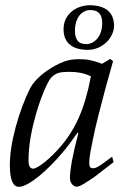

<svg xmlns="http://www.w3.org/2000/svg" viewBox="-20 -702 484 733"><path d="M408.2 -104 413.6 -83 340.3 -26.4Q317.4 -10.7 299.8 0Q282.2 10.7 272.5 10.7Q263.7 10.7 255.4 1.5Q247.1 -7.8 247.1 -21.5Q247.1 -73.2 279.3 -193.8L275.9 -195.3Q257.3 -168.9 243.2 -150.1Q229 -131.3 218.3 -119.1Q197.8 -94.7 174.6 -71.3Q151.4 -47.9 128.9 -29.5Q106.4 -11.2 86.2 0Q65.9 11.2 51.8 11.2Q34.7 11.2 26.1 -10Q17.6 -31.2 17.6 -70.8Q17.6 -134.8 40 -217.3Q63 -300.8 94.2 -363.3Q104 -382.3 120.4 -399.2Q136.7 -416 155.3 -429.2Q173.8 -442.4 192.1 -452.1Q210.4 -461.9 224.1 -466.8Q248.5 -476.1 281.2 -476.1Q293 -476.1 302.7 -475.3Q312.5 -474.6 322.5 -472.7Q332.5 -470.7 343.8 -467.3Q355 -463.9 369.6 -458.5L400.9 -477.1L411.6 -468.3Q396 -413.6 382.3 -363.3Q368.7 -313 356.4 -264.2Q349.1 -234.9 344 -213.4Q338.9 -191.9 336.4 -177.7Q331.1 -151.9 325.9 -126Q320.8 -100.1 320.8 -78.1Q320.8 -69.8 323.7 -64.7Q326.7 -59.6 334 -59.6Q338.4 -59.6 342.5 -60.5Q346.7 -61.5 354.2 -65.7Q361.8 -69.8 374.3 -78.9Q386.7 -87.9 408.2 -104ZM327.1 -410.6Q309.1 -419.4 289.1 -423.6Q269 -427.7 247.1 -427.7Q230.5 -427.7 217.8 -426.5Q205.1 -425.3 194.8 -420.4Q184.6 -415.5 176.3 -406.5Q168 -397.5 160.2 -381.3Q147.9 -356 137.2 -327.1Q126.5 -298.3 117.2 -265.6Q103 -215.8 95.9 -172.4Q88.9 -128.9 88.9 -90.3Q88.9 -71.8 94 -64.9Q99.1 -58.1 106 -58.1Q113.3 -58.1 125.2 -65.2Q137.2 -72.3 151.9 -84Q166.5 -95.7 182.4 -111.6Q198.2 -127.4 213.4 -145Q254.9 -193.8 281.7 -254.9Q309.1 -316.4 327.1 -410.6ZM222.7 -590.8Q222.7 -612.3 231 -629.2Q239.3 -646 253.2 -657.7Q267.1 -669.4 285.6 -675.8Q304.2 -682.1 324.7 -682.1Q413.6 -679.7 415.5 -605Q415.5 -587.4 407.7 -570.6Q399.9 -553.7 386.5 -540.8Q373 -527.8 354.7 -519.8Q336.4 -511.7 315.4 -511.7Q271 -511.7 246.8 -531.5Q222.7 -551.3 222.7 -590.8ZM266.1 -584Q266.1 -560.5 275.9 -547.1Q285.6 -533.7 309.6 -533.7Q321.3 -533.7 332.3 -539.3Q343.3 -544.9 351.8 -555.2Q360.4 -565.4 365.2 -580.3Q370.1 -595.2 370.1 -613.8Q370.1 -638.7 359.1 -651.1Q348.1 -663.6 324.2 -663.6Q312.5 -663.6 302 -658.4Q291.5 -653.3 283.4 -643.1Q275.4 -632.8 270.8 -617.9Q266.1 -603 266.1 -584Z"/></svg>

Font: XB Kayhan
Style: Italic
Weight: 400
Italic angle: -12°
Designer: Behnam
Foundry: Irmug
Version: Version 7.300 2009